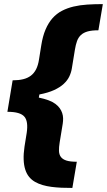

<svg xmlns="http://www.w3.org/2000/svg" viewBox="-20 -754 521 935"><path d="M16 -209.5 41.5 -362.9H43Q71 -362.9 92.9 -368.3Q114.7 -373.6 130.3 -385.5Q146 -397.4 155.9 -416.9Q165.8 -436.4 170.1 -465.2L180.8 -532.3Q187.9 -577.8 201.9 -610.4Q215.9 -643.1 235.8 -665.5Q255.7 -687.9 281.6 -701.3Q307.5 -714.8 338.4 -722.1Q369.3 -729.4 405 -731.7Q440.7 -734 480.8 -734L459.2 -606.5Q427.2 -606.5 407 -600.9Q386.7 -595.2 374.1 -583.5Q361.5 -571.7 355.1 -554Q348.7 -536.2 344.8 -512.1L329.9 -421.2Q326.7 -400.9 317.6 -381.7Q308.6 -362.6 290.5 -345.7Q272.4 -328.8 243.6 -315.5Q214.8 -302.2 171.9 -294L169 -278.8Q224.1 -267.4 249.6 -248.2Q262.8 -238.3 270.8 -227.1Q278.8 -215.9 282.8 -203.7Q286.9 -191.4 287.3 -178.4Q287.6 -165.5 285.5 -151.6L270.6 -60.7Q266.7 -36.9 267.2 -19.2Q267.8 -1.4 276.5 10.3Q285.2 22 303.6 27.9Q322.1 33.7 354 33.7L332.4 161.2Q305.4 161.2 279.8 160.2Q254.3 159.1 231.2 156.1Q208.1 153.1 187.7 147.2Q167.3 141.3 150.6 131.7Q133.9 122.2 121.8 107.4Q109.7 92.7 103 71.7Q96.2 50.8 95.2 22.9Q94.1 -5 99.4 -40.5L110.1 -107.2Q118.3 -162.6 99.1 -185.4Q79.2 -209.5 17.4 -209.5Z"/></svg>

Font: Inter P Extra Bold
Style: Italic
Weight: 800
Italic angle: 9.39999°
Designer: Rasmus Andersson
Foundry: rsms
Version: Version 3.018;git-588b23468